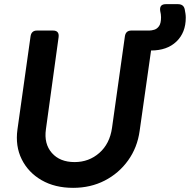

<svg xmlns="http://www.w3.org/2000/svg" viewBox="-20 -892 914 924"><path d="M332 12Q244 12 180 -25Q116 -62 84.5 -125.5Q53 -189 64 -269L127 -717Q131 -745 158 -745H235Q266 -745 262 -713L201 -270Q191 -200 229.5 -156Q268 -112 339 -112Q408 -112 458 -156Q508 -200 519 -276L581 -717Q585 -745 612 -745H699Q709 -745 722.5 -749Q736 -753 745.5 -766.5Q755 -780 755 -809Q755 -823 751 -839Q746 -872 778 -872H836Q864 -872 869 -847Q871 -837 872.5 -827Q874 -817 874 -807Q874 -735 829 -692Q784 -649 707 -649L652 -262Q641 -182 596.5 -120Q552 -58 484 -23Q416 12 332 12Z"/></svg>

Font: Pitagon Sans Text Bold
Style: Italic
Weight: 700
Italic angle: -8°
Designer: Travis Tran
Foundry: Pitagon
Version: Version 1.001; ttfautohint (v1.8.4.7-5d5b);gftools[0.9.26]